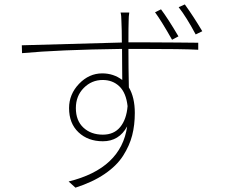

<svg xmlns="http://www.w3.org/2000/svg" viewBox="-20 -824 1040 881"><path d="M908.2 -680.7 877.9 -666Q835 -746.1 799.8 -791L828.1 -803.7Q868.2 -748 908.2 -680.7ZM798.8 -657.2 769.5 -641.6Q719.7 -729.5 691.4 -767.6L718.8 -781.2Q751 -738.3 798.8 -657.2ZM452.1 -206.1Q502.9 -206.1 531.7 -241.2Q560.5 -276.4 565.4 -336.9Q558.6 -398.4 527.8 -427.7Q497.1 -457 451.2 -457Q400.4 -457 364.3 -420.4Q328.1 -383.8 328.1 -328.1Q328.1 -270.5 362.8 -238.3Q397.5 -206.1 452.1 -206.1ZM569.3 -629.9H617.2Q699.2 -629.9 791 -628.9Q882.8 -627.9 889.6 -627.9V-595.7Q823.2 -599.6 618.2 -599.6H569.3Q569.3 -514.6 571.3 -422.9Q598.6 -377 598.6 -305.7Q598.6 -250 586.4 -202.6Q574.2 -155.3 544.9 -109.4Q515.6 -63.5 460.4 -25.9Q405.3 11.7 326.2 37.1L294.9 8.8Q536.1 -50.8 563.5 -244.1Q526.4 -175.8 452.1 -175.8Q383.8 -175.8 340.3 -216.8Q296.9 -257.8 296.9 -328.1Q296.9 -391.6 342.8 -439.5Q388.7 -487.3 449.2 -487.3Q501 -487.3 541 -457Q541 -468.8 540.5 -518.6Q540 -568.4 540 -599.6Q249 -595.7 81.1 -580.1L80.1 -616.2Q521.5 -628.9 539.1 -628.9Q539.1 -688.5 537.1 -727.5Q537.1 -752.9 533.2 -766.6H573.2Q570.3 -749 570.3 -727.5Q569.3 -705.1 569.3 -629.9Z"/></svg>

Font: Gen Shin Gothic Monospace ExtraLight
Style: Regular
Weight: 200
Designer: [Source Han Sans]
Ryoko NISHIZUKA  (kana & ideographs); Paul D. Hunt (Latin, Greek & Cyrillic); Wenlong ZHANG  (bopomofo
Version: Version 1.002.20150607